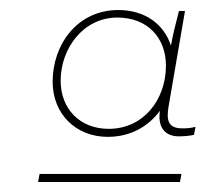

<svg xmlns="http://www.w3.org/2000/svg" viewBox="-20 -722 410 383"><path d="M56 -359H339L342 -375H59ZM337 -450C346 -450 358 -451 367 -453L370 -469C359 -466 351 -466 343 -466C315 -466 312 -483 316 -508L349 -700H337C331 -677 325 -654 321 -631C307 -674 269 -702 216 -702C134 -702 85 -633 85 -559C85 -495 131 -449 195 -449C241 -449 276 -470 299 -501C294 -467 310 -450 337 -450ZM214 -687C275 -687 311 -646 311 -591C311 -523 266 -465 197 -465C139 -465 101 -505 101 -561C101 -625 146 -687 214 -687Z"/></svg>

Font: Fixel Display Thin
Style: Italic
Weight: 100
Italic angle: -10°
Designer: AlfaBravo + MacPaw
Foundry: Kyrylo Tkachov, Marchela Mozhyna, Serhii Makarenko, Maria Weinstein, Zakhar Kryvoshyya
Version: Version 1.210;Glyphs 3.2 (3217)